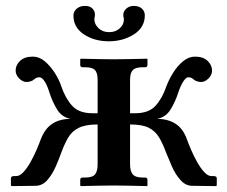

<svg xmlns="http://www.w3.org/2000/svg" viewBox="-20 -630 771 651"><path d="M471 -578Q471 -537 434 -513.5Q397 -490 349 -490Q300 -490 264.5 -513.5Q229 -537 229 -577Q229 -591 240 -600.5Q251 -610 268 -610Q285 -610 293.5 -601Q302 -592 302 -580Q302 -579 301.5 -576.5Q301 -574 301 -572Q300 -569 300 -564Q300 -548 314 -534.5Q328 -521 350 -521Q372 -521 386 -534Q400 -547 400 -563Q400 -569 399 -572Q398 -574 398 -579Q398 -592 408.5 -601Q419 -610 433 -610Q451 -610 461 -601Q471 -592 471 -578ZM421 -208V-72Q421 -50 430 -39Q439 -28 464 -28H472Q480 -28 480 -20V-1L479 1Q479 1 458.5 0.5Q438 0 411 -0.5Q384 -1 364 -1Q347 -1 320.5 -0.5Q294 0 274 0.5Q254 1 254 1L252 -1V-20Q252 -28 260 -28H268Q294 -28 302.5 -39Q311 -50 311 -72V-208Q270 -208 247 -196.5Q224 -185 211.5 -164Q199 -143 188 -113Q181 -93 169.5 -66.5Q158 -40 141.5 -20.5Q125 -1 102 0L20 1L17 -1V-24Q17 -30 20.5 -31.5Q24 -33 27 -33H35Q47 -33 59.5 -46.5Q72 -60 83.5 -80.5Q95 -101 104 -122Q113 -143 118 -157Q132 -194 157.5 -210.5Q183 -227 220 -227Q190 -232 173.5 -259Q157 -286 147 -318Q140 -341 131 -354.5Q122 -368 114 -368Q103 -368 96 -361Q92 -357 84.5 -354.5Q77 -352 70 -352Q57 -352 45 -364Q33 -376 33 -391Q33 -409 48 -423.5Q63 -438 91 -438Q113 -438 131.5 -422.5Q150 -407 165 -384Q180 -361 188 -337Q202 -296 225 -271Q248 -246 294 -246H311V-360Q311 -382 302.5 -392Q294 -402 268 -402H260Q252 -402 252 -410V-429L254 -431Q254 -431 274 -430.5Q294 -430 320.5 -429.5Q347 -429 364 -429Q384 -429 411 -429.5Q438 -430 458.5 -430.5Q479 -431 479 -431L480 -429V-410Q480 -402 472 -402H464Q439 -402 430 -392Q421 -382 421 -360V-246H438Q484 -246 507 -271Q530 -296 544 -337Q553 -361 567.5 -384Q582 -407 601 -422.5Q620 -438 641 -438Q669 -438 684 -423.5Q699 -409 699 -391Q699 -376 687 -364Q675 -352 662 -352Q655 -352 647.5 -354.5Q640 -357 636 -361Q629 -368 618 -368Q611 -368 602 -354.5Q593 -341 585 -318Q575 -286 558.5 -259Q542 -232 512 -227Q549 -227 575 -210.5Q601 -194 614 -157Q619 -143 628 -122Q637 -101 648.5 -80.5Q660 -60 672.5 -46.5Q685 -33 697 -33H705Q708 -33 711.5 -31.5Q715 -30 715 -24V-1L712 1L630 0Q608 -1 591 -20.5Q574 -40 562.5 -66.5Q551 -93 543 -113Q532 -143 519.5 -164Q507 -185 485 -196.5Q463 -208 421 -208Z"/></svg>

Font: Libertinus Serif SemiBold
Style: Regular
Weight: 600
Designer: Philipp H. Poll, Khaled Hosny
Foundry: Caleb Maclennan
Version: Version 7.051;RELEASE